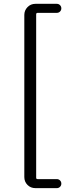

<svg xmlns="http://www.w3.org/2000/svg" viewBox="-20 -808 370 998"><path d="M164.1 169.9Q139.6 169.9 123 153.3Q106.4 136.7 106.4 112.3V-730.5Q106.4 -753.9 123 -771Q139.6 -788.1 164.1 -788.1H275.4Q285.2 -788.1 292 -781.2Q298.8 -774.4 298.8 -764.6Q298.8 -754.9 292 -748Q285.2 -741.2 275.4 -741.2H175.8Q168 -741.2 168 -733.4V116.2Q168 123 175.8 123H275.4Q285.2 123 292 129.9Q298.8 136.7 298.8 146.5Q298.8 156.2 292 163.1Q285.2 169.9 275.4 169.9Z"/></svg>

Font: Gen Jyuu Gothic Normal
Style: Regular
Weight: 300
Designer: [Source Han Sans]
Ryoko NISHIZUKA  (kana & ideographs); Paul D. Hunt (Latin, Greek & Cyrillic); Wenlong ZHANG  (bopomofo
Version: Version 1.002.20150607